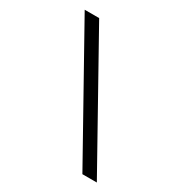

<svg xmlns="http://www.w3.org/2000/svg" viewBox="-184 -800 1017 1073"><g transform="rotate(30 324.0 -263.0)"><path d="M594.2 138.7H501L52.7 -663.6H146Z"/></g></svg>

Font: Kawthoolei
Style: Bold
Weight: 700
Designer: Moe Zed
Foundry: Moe Zed
Version: Version 1.000;July 10, 2024;FontCreator 14.0.0.2901 32-bit